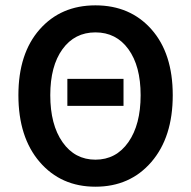

<svg xmlns="http://www.w3.org/2000/svg" viewBox="-20 -686 714 718"><path d="M231.9 -290V-391.1H441.9V-290ZM336.9 12.2Q208 12.2 128.4 -80.3Q48.8 -172.9 48.8 -330.1Q48.8 -485.8 128.2 -575.9Q207.5 -666 336.9 -666Q466.8 -666 546.4 -576.2Q626 -486.3 626 -330.1Q626 -172.9 546.1 -80.3Q466.3 12.2 336.9 12.2ZM505.9 -330.1Q505.9 -439 460.2 -502Q414.6 -564.9 336.9 -564.9Q259.3 -564.9 213.6 -502Q168 -439 168 -330.1Q168 -219.7 213.9 -154.3Q259.8 -88.9 336.9 -88.9Q414.1 -88.9 460 -154.3Q505.9 -219.7 505.9 -330.1Z"/></svg>

Font: Toshiba Sans Medium
Style: Regular
Weight: 500
Designer: Paul D. Hunt
Foundry: Toshiba Corporation
Version: Version 2.020;PS 2.0;hotconv 1.0.86;makeotf.lib2.5.63406